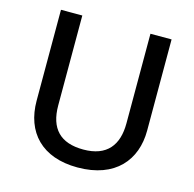

<svg xmlns="http://www.w3.org/2000/svg" viewBox="-106 -822 949 939"><g transform="rotate(15 369.0 -352.0)"><path d="M649 -252V-714H542V-260C542 -151 491 -82 371 -82C254 -82 197 -142 197 -259V-714H89V-254C89 -95 185 10 366 10C558 10 649 -104 649 -252Z"/></g></svg>

Font: Noto Sans Malayalam Medium
Style: Regular
Weight: 500
Designer: Jelle Bosma - Monotype Design Team
Foundry: Monotype Imaging Inc.
Version: Version 2.104